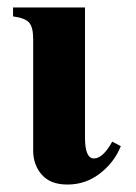

<svg xmlns="http://www.w3.org/2000/svg" viewBox="-20 -481 366 515"><path d="M208 -461V-112Q208 -56 232 -56Q256 -56 281 -101L304 -89Q287 -46 248.5 -16Q210 14 161 14Q115 14 92 -12.5Q69 -39 69 -77V-376Q69 -409 57.5 -421Q46 -433 15 -437V-461Z"/></svg>

Font: STIX
Style: Bold
Weight: 700
Designer: MicroPress Inc., with final additions and corrections provided by Coen Hoffman, Elsevier (retired)
Version: Version 1.1.1